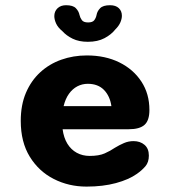

<svg xmlns="http://www.w3.org/2000/svg" viewBox="-20 -698 659 729"><path d="M308.5 10.5Q241.3 10.5 184.4 -18.3Q127.5 -47.2 93.2 -102.8Q58.8 -158.5 58.8 -239Q58.8 -299.5 78.5 -345.7Q98.2 -391.8 132.7 -423.5Q167.2 -455.2 212.6 -471.3Q258 -487.5 309.8 -487.5Q379.5 -487.5 433 -461.2Q486.5 -434.8 516.9 -388.2Q547.3 -341.7 547.3 -280.5Q547.3 -240.7 528.8 -224Q510.2 -207.3 468.8 -207.3H217.7Q222 -175 235.8 -152.4Q249.7 -129.8 271.5 -117.9Q293.3 -106 320.5 -106Q355.8 -106 377.5 -115.6Q399.2 -125.2 416.3 -137Q433.5 -147.5 450.6 -154.8Q467.7 -162.2 487 -162.2Q512.2 -162.2 528.7 -148.1Q545.2 -134 545.2 -107.2Q545.2 -82.2 532.2 -66.8Q519.2 -51.5 499.7 -37.8Q469.3 -16.2 420 -2.8Q370.7 10.5 308.5 10.5ZM221.5 -295H403Q397.5 -333.3 374.8 -356.6Q352 -379.8 313.3 -379.8Q292 -379.8 273.6 -370.2Q255.2 -360.5 241.8 -341.8Q228.3 -323 221.5 -295ZM397.8 -678.2Q419.3 -678.2 431.1 -667.1Q442.8 -656 442.8 -638.1Q442.8 -626.9 437.2 -613.4Q431.5 -599.8 418.1 -586.5Q402.7 -566.8 376.8 -553.1Q350.9 -539.3 313.5 -539.3Q279.8 -539.3 255.9 -551Q232 -562.7 216.7 -579.8Q199.9 -593.6 193 -608.8Q186.2 -624 186.2 -636.8Q186.2 -654.8 198.3 -666.5Q210.5 -678.2 230.8 -678.2Q257.2 -678.2 268.1 -666.8Q279 -655.5 281.9 -641.2Q284.2 -630.8 290.7 -621.8Q297.1 -612.8 314.5 -612.8Q332 -612.8 338.3 -621.8Q344.7 -630.8 346.6 -641.2Q349.1 -655.4 360.2 -666.8Q371.3 -678.2 397.8 -678.2Z"/></svg>

Font: Sono ExtraLight
Style: Regular
Weight: 200
Designer: Tyler Finck
Foundry: Tyler Finck
Version: Version 2.112